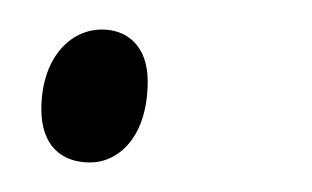

<svg xmlns="http://www.w3.org/2000/svg" viewBox="-20 -104 211 130"><path d="M41 6C60 6 80 -11 80 -49C80 -73 66 -84 49 -84C27 -84 8 -64 8 -30C8 -6 21 6 41 6Z"/></svg>

Font: Noto Serif Condensed ExtraLight
Style: Italic
Weight: 200
Width: 3
Italic angle: -12°
Designer: Monotype Design Team
Foundry: Monotype Imaging Inc.
Version: Version 2.013